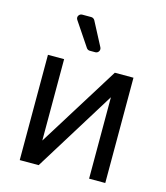

<svg xmlns="http://www.w3.org/2000/svg" viewBox="-116 -872 829 961"><g transform="rotate(15 298.5 -392.0)"><path d="M160.5 -123.6 423.3 -545.5H519.9V0H436.1V-421.9L174.7 0H76.7V-545.5H160.5ZM273.4 -619.3H302.2Q311.1 -619.3 316.9 -625.5Q322.8 -631.7 322.8 -639.9Q322.8 -645.2 320.3 -649.9L255.7 -773.1Q252.8 -778.1 247.9 -781.1Q242.9 -784.1 237.2 -784.1H190.7Q181.8 -784.1 175.8 -777.9Q169.7 -771.7 169.7 -763.5Q169.7 -757.5 173.7 -751.8L256.4 -628.6Q259.2 -624.3 263.8 -621.8Q268.5 -619.3 273.4 -619.3Z"/></g></svg>

Font: DeltaSans
Style: Regular
Weight: 400
Designer: Rasmus Andersson
Foundry: rsms
Version: Version 3.012